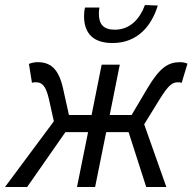

<svg xmlns="http://www.w3.org/2000/svg" viewBox="-38 -743 765 763"><path d="M-18 0H70L222 -218H312L268 0H340L384 -218H473L543 0H623L535 -249L598 -351C631 -404 647 -416 668 -416C674 -416 677 -416 684 -414L707 -490C701 -493 689 -496 678 -496C630 -496 597 -474 549 -394L485 -286H398L438 -486H366L326 -286H236L212 -394C194 -473 160 -496 111 -496C100 -496 86 -493 77 -489L89 -414C94 -416 98 -416 104 -416C127 -416 143 -406 156 -351L176 -261ZM409 -572C510 -572 565 -642 589 -721L538 -723C518 -669 480 -625 418 -625C373 -625 355 -647 355 -688C355 -694 355 -701 357 -713H300C297 -703 296 -689 296 -679C296 -610 333 -572 409 -572Z"/></svg>

Font: Source Sans Pro
Style: Italic
Weight: 400
Italic angle: -11°
Designer: Paul D. Hunt
Foundry: Adobe Systems Incorporated
Version: Version 3.006;hotconv 1.0.111;makeotfexe 2.5.65597